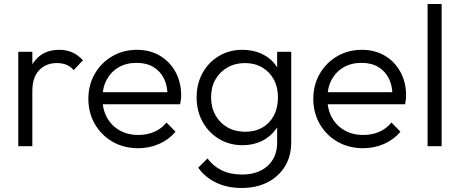

<svg xmlns="http://www.w3.org/2000/svg" viewBox="-20 -728 2290 956"><path d="M71 0V-470H141V0ZM141 -274 112 -287Q112 -376 155.5 -428Q199 -480 275 -480Q310 -480 339 -467.5Q368 -455 393 -428L347 -379Q330 -398 309.5 -406Q289 -414 263 -414Q209 -414 175 -378.5Q141 -343 141 -274Z M668 10Q597 10 541 -22Q485 -54 452.5 -110Q420 -166 420 -236Q420 -305 452 -360.5Q484 -416 539 -448Q594 -480 662 -480Q726 -480 775.5 -451Q825 -422 853.5 -370.5Q882 -319 882 -252Q882 -244 881 -233.5Q880 -223 877 -209H470V-269H839L814 -247Q815 -299 796.5 -336.5Q778 -374 743.5 -394.5Q709 -415 660 -415Q609 -415 571 -393Q533 -371 511.5 -331.5Q490 -292 490 -238Q490 -184 512.5 -143Q535 -102 575.5 -79Q616 -56 669 -56Q712 -56 748 -71.5Q784 -87 809 -118L854 -72Q821 -33 772.5 -11.5Q724 10 668 10Z M1183 208Q1112 208 1056.5 181.5Q1001 155 967 107L1013 61Q1041 99 1084 120Q1127 141 1185 141Q1265 141 1312.5 98Q1360 55 1360 -19V-136L1374 -243L1360 -349V-470H1430V-19Q1430 49 1399 100Q1368 151 1312.5 179.5Q1257 208 1183 208ZM1188 -5Q1123 -5 1071 -36Q1019 -67 989 -121Q959 -175 959 -243Q959 -311 988.5 -364.5Q1018 -418 1070 -449Q1122 -480 1187 -480Q1242 -480 1285.5 -459Q1329 -438 1355.5 -399.5Q1382 -361 1388 -309V-176Q1382 -125 1355 -86.5Q1328 -48 1285 -26.5Q1242 -5 1188 -5ZM1201 -72Q1250 -72 1286.5 -93Q1323 -114 1343.5 -152.5Q1364 -191 1364 -243Q1364 -294 1343.5 -332Q1323 -370 1286 -392Q1249 -414 1200 -414Q1151 -414 1112.5 -392Q1074 -370 1052.5 -332Q1031 -294 1031 -243Q1031 -193 1053 -154Q1075 -115 1113 -93.5Q1151 -72 1201 -72Z M1788 10Q1717 10 1661 -22Q1605 -54 1572.5 -110Q1540 -166 1540 -236Q1540 -305 1572 -360.5Q1604 -416 1659 -448Q1714 -480 1782 -480Q1846 -480 1895.5 -451Q1945 -422 1973.5 -370.5Q2002 -319 2002 -252Q2002 -244 2001 -233.5Q2000 -223 1997 -209H1590V-269H1959L1934 -247Q1935 -299 1916.5 -336.5Q1898 -374 1863.5 -394.5Q1829 -415 1780 -415Q1729 -415 1691 -393Q1653 -371 1631.5 -331.5Q1610 -292 1610 -238Q1610 -184 1632.5 -143Q1655 -102 1695.5 -79Q1736 -56 1789 -56Q1832 -56 1868 -71.5Q1904 -87 1929 -118L1974 -72Q1941 -33 1892.5 -11.5Q1844 10 1788 10Z M2109 0V-708H2179V0Z"/></svg>

Font: Outfit-Light
Style: Regular
Weight: 300
Designer: Rodrigo Fuenzalida
Foundry: fragTYPE
Version: Version 1.000